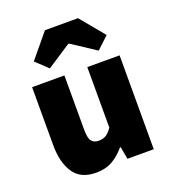

<svg xmlns="http://www.w3.org/2000/svg" viewBox="-138 -848 854 961"><g transform="rotate(-20 289.0 -367.0)"><path d="M210 12Q128 12 91 -43.5Q54 -99 54 -192V-500H226V-214Q226 -166 238.5 -150Q251 -134 276 -134Q300 -134 316 -144Q332 -154 348 -178V-500H520V0H380L368 -66H364Q334 -30 297.5 -9Q261 12 210 12ZM170 -558 106 -618 212 -746H388L494 -618L430 -558L302 -642H298Z"/></g></svg>

Font: Assistant ExtraLight ExtraBold
Style: Regular
Weight: 800
Version: Version 3.000